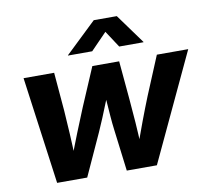

<svg xmlns="http://www.w3.org/2000/svg" viewBox="-82 -841 1029 933"><g transform="rotate(-10 433.0 -374.0)"><path d="M126 0 53.7 -529.3H204.6L220.7 -339.4Q224.6 -284.7 228 -223.4Q231.4 -162.1 233.4 -95.7H214.8Q239.7 -161.1 264.4 -222.4Q289.1 -283.7 312 -339.4L393.1 -529.3H525.4L542.5 -339.4Q547.4 -284.7 551.8 -223.4Q556.2 -162.1 558.6 -95.7H540.5Q564 -161.1 586.9 -222.4Q609.9 -283.7 632.3 -339.4L711.4 -529.3H866.2L618.2 0H469.7L443.8 -207.5Q439.9 -237.3 437.3 -271.7Q434.6 -306.2 432.1 -341.8Q429.7 -377.4 426.8 -410.6H453.6Q439.5 -377.4 425.3 -342Q411.1 -306.6 397 -272.2Q382.8 -237.8 369.1 -207.5L274.4 0ZM404.8 -600.1H285.2L285.6 -601.6L438.5 -747.6H552.2L658.2 -601.6L657.7 -600.1H538.1L484.4 -682.1Z"/></g></svg>

Font: Inter 24pt
Style: Bold Italic
Weight: 700
Italic angle: -9.3988°
Version: Version 4.001;git-66647c0bb